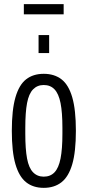

<svg xmlns="http://www.w3.org/2000/svg" viewBox="-20 -894 422 926"><path d="M191 12Q140 12 106 -15Q72 -42 54.5 -102Q37 -162 37 -263Q37 -364 54.5 -424.5Q72 -485 106 -511.5Q140 -538 191 -538Q242 -538 276.5 -511.5Q311 -485 328.5 -424.5Q346 -364 346 -263Q346 -162 328.5 -102Q311 -42 276.5 -15Q242 12 191 12ZM191 -42Q223 -42 243 -63Q263 -84 272 -129.5Q281 -175 281 -249V-277Q281 -352 272 -397Q263 -442 243 -463Q223 -484 191 -484Q160 -484 139.5 -463Q119 -442 110.5 -397Q102 -352 102 -277V-249Q102 -175 110.5 -129.5Q119 -84 139.5 -63Q160 -42 191 -42ZM166 -638V-725H217V-638ZM95 -825V-874H287V-825Z"/></svg>

Font: Archivo ExtraCondensed Light
Style: Regular
Weight: 300
Width: 2
Designer: Hector Gatti
Foundry: Omnibus-Type
Version: Version 2.001